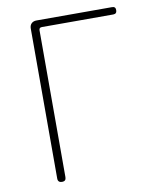

<svg xmlns="http://www.w3.org/2000/svg" viewBox="-82 -790 693 853"><g transform="rotate(-10 264.5 -363.0)"><path d="M110 -363V-18C110 -6 117 0 129 0C141 0 147 -6 147 -18V-680C147 -689 151 -693 160 -693H482C493 -693 498 -699 498 -710C498 -721 493 -726 482 -726H304H141C122 -726 110 -714 110 -695Z"/></g></svg>

Font: GenSenRounded2 TW EL
Style: Regular
Weight: 250
Version: Version 2.100;PS 2.1;hotconv 16.6.51;makeotf.lib2.5.65220 DE